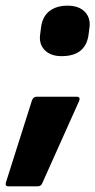

<svg xmlns="http://www.w3.org/2000/svg" viewBox="-65 -507 336 677"><path d="M152 -309Q113 -309 92 -331Q71 -353 77 -389L80 -412Q85 -449 109.5 -468Q134 -487 173 -487Q214 -487 235 -464.5Q256 -442 250 -406L247 -383Q236 -309 152 -309ZM-36 150Q-48 150 -44 136L48 -154Q53 -166 64 -166H206Q212 -166 214.5 -162.5Q217 -159 214 -151L84 139Q80 150 67 150Z"/></svg>

Font: Sofia Sans Extra Condensed Black
Style: Italic
Weight: 900
Italic angle: -9°
Version: Version 4.100